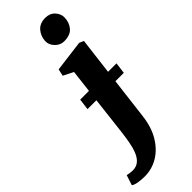

<svg xmlns="http://www.w3.org/2000/svg" viewBox="-460 -839 1124 1124"><g transform="rotate(-45 102.5 -276.5)"><path d="M-28 258Q-57 258 -82.8 253.5Q-108.5 249 -118.5 240L-98 177.5Q-91 179.5 -77.2 181.5Q-63.5 183.5 -54 183.5Q-23 183.5 -3 166.5Q17 149.5 29 119.8Q41 90 48 51.2Q55 12.5 60 -31L86.5 -258H13L22 -327.5H94.5L111 -467.5L48.5 -499L58 -542L253 -567L280.5 -555L252.5 -327.5H322.5L313.5 -258H244L212.5 0.5Q202.5 82.5 167.8 140Q133 197.5 82 227.8Q31 258 -28 258ZM197.5 -635Q165.5 -635 141.5 -660.2Q117.5 -685.5 119.5 -716Q122 -755.5 146.5 -783.2Q171 -811 215.5 -811Q254 -811 276 -786.5Q298 -762 297.5 -733Q297 -692.5 273.2 -663.8Q249.5 -635 197.5 -635Z"/></g></svg>

Font: Merriweather 20pt Black
Style: Italic
Weight: 900
Italic angle: -7.8°
Version: Version 2.101